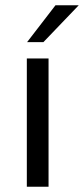

<svg xmlns="http://www.w3.org/2000/svg" viewBox="-20 -710 319 730"><path d="M83 -549.8 190.9 -689.9H279.3L145 -549.8ZM82 0V-487.8H164.6V0Z"/></svg>

Font: HK Grotesk Medium Legacy
Style: Regular
Weight: 500
Designer: Alfredo Marco Pradil
Foundry: Hanken Design Co.
Version: Version 2.022;PS 002.022;hotconv 1.0.88;makeotf.lib2.5.64775